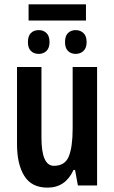

<svg xmlns="http://www.w3.org/2000/svg" viewBox="-20 -850 524 880"><path d="M374 -830V-756H111V-830ZM158 -712Q179 -712 193 -698.5Q207 -685 207 -657Q207 -630 193 -616.5Q179 -603 158 -603Q135 -603 121.5 -616.5Q108 -630 108 -657Q108 -685 121.5 -698.5Q135 -712 158 -712ZM327 -712Q348 -712 362.5 -698.5Q377 -685 377 -657Q377 -630 362.5 -616.5Q348 -603 327 -603Q305 -603 291.5 -616.5Q278 -630 278 -657Q278 -685 291.5 -698.5Q305 -712 327 -712ZM425 -543V0H337L324 -71H317Q280 10 198 10Q125 10 91.5 -43.5Q58 -97 58 -189V-543H170V-219Q170 -90 227 -90Q278 -90 295.5 -133.5Q313 -177 313 -262V-543Z"/></svg>

Font: Noto Sans ExtraCondensed SemiBold
Style: Regular
Weight: 600
Width: 2
Designer: Monotype Design Team
Foundry: Monotype Imaging Inc.
Version: Version 2.013; ttfautohint (v1.8.4.7-5d5b)